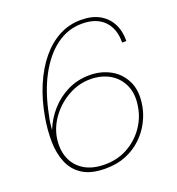

<svg xmlns="http://www.w3.org/2000/svg" viewBox="-131 -819 865 938"><g transform="rotate(-20 301.0 -350.0)"><path d="M259 12Q185 12 141 -16Q97 -44 77 -92Q57 -140 56 -200Q55 -260 66 -324Q81 -411 111.5 -482.5Q142 -554 184 -605Q226 -656 278.5 -684Q331 -712 392 -712Q450 -712 489 -690Q528 -668 548 -629Q568 -590 567 -539H545Q546 -611 506 -652Q466 -693 391 -693Q318 -693 257.5 -648.5Q197 -604 153 -521.5Q109 -439 87 -324Q83 -307 81 -292.5Q79 -278 77 -254Q98 -307 136 -350Q174 -393 226 -418.5Q278 -444 340 -444Q399 -444 447 -418Q495 -392 520 -341Q545 -290 532 -215Q525 -174 504 -133.5Q483 -93 448.5 -60Q414 -27 367 -7.5Q320 12 259 12ZM263 -8Q329 -8 381 -36.5Q433 -65 467 -112.5Q501 -160 510 -215Q522 -279 501.5 -326Q481 -373 438 -398.5Q395 -424 336 -424Q277 -424 223.5 -394.5Q170 -365 133.5 -317Q97 -269 87 -214Q77 -155 94.5 -108.5Q112 -62 155 -35Q198 -8 263 -8Z"/></g></svg>

Font: DM Sans 12pt Thin
Style: Italic
Weight: 250
Italic angle: -10°
Version: Version 4.004;gftools[0.9.30]